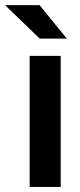

<svg xmlns="http://www.w3.org/2000/svg" viewBox="-59 -741 319 761"><path d="M58.6 -519.5H181.6V0H58.6ZM-39.1 -720.7H97.7L206.1 -587.9H98.6Z"/></svg>

Font: Altinn-DIN
Style: DIN-Bold
Weight: 700
Designer: Charles Nix
Foundry: Altinn
Version: Version 2.00